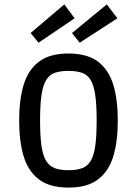

<svg xmlns="http://www.w3.org/2000/svg" viewBox="-20 -839 621 872"><path d="M291 13Q206 13 157 -24Q108 -61 87.5 -129Q67 -197 67 -292Q67 -386 87.5 -454Q108 -522 157 -559Q206 -596 291 -596Q376 -596 425 -559Q474 -522 494.5 -454Q515 -386 515 -291Q515 -197 494.5 -129Q474 -61 425 -24Q376 13 291 13ZM291 -66Q328 -66 352.5 -75Q377 -84 391.5 -107.5Q406 -131 412.5 -175.5Q419 -220 419 -292Q419 -363 412.5 -407.5Q406 -452 391.5 -476Q377 -500 352 -508.5Q327 -517 291 -517Q254 -517 229.5 -508.5Q205 -500 190 -476Q175 -452 168.5 -407.5Q162 -363 162 -292Q162 -220 168.5 -175.5Q175 -131 190 -107.5Q205 -84 229.5 -75Q254 -66 291 -66ZM155 -645 119 -689 272 -819 319 -756ZM342 -645 307 -689 465 -819 513 -756Z"/></svg>

Font: Ruda Medium
Style: Regular
Weight: 500
Version: Version 2.001